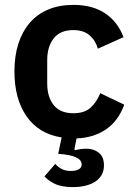

<svg xmlns="http://www.w3.org/2000/svg" viewBox="-20 -554 553 785"><path d="M280 -534Q359 -534 410.5 -499Q462 -464 485 -402L380 -355Q371 -388 346.5 -409.5Q322 -431 280 -431Q226 -431 199.5 -397Q173 -363 173 -308V-213Q173 -158 199.5 -124.5Q226 -91 280 -91Q326 -91 351 -114.5Q376 -138 390 -173L488 -126Q464 -60 414 -25.5Q364 9 293 12L284 57L288 60Q310 54 333 54Q363 54 384 70.5Q405 87 405 122Q405 146 394.5 163Q384 180 366.5 190.5Q349 201 326 206Q303 211 279 211Q230 211 202 196.5Q174 182 162 167L206 116Q216 128 231.5 136.5Q247 145 270 145Q289 145 301.5 138.5Q314 132 314 118Q314 112 311 106Q308 100 300 94.5Q292 89 278 84.5Q264 80 241 77L218 75L232 8Q138 -7 88.5 -78.5Q39 -150 39 -262Q39 -325 55 -375Q71 -425 101.5 -460.5Q132 -496 177 -515Q222 -534 280 -534Z"/></svg>

Font: IBM Plex Arabic SemiBold
Style: Regular
Weight: 600
Designer: Mike Abbink, Paul van der Laan, Pieter van Rosmalen, Wael Morcos, Khajak Apelian
Foundry: Bold Monday
Version: Version 1.0